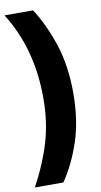

<svg xmlns="http://www.w3.org/2000/svg" viewBox="-99 -778 516 980"><g transform="rotate(-10 159.0 -288.0)"><path d="M147 -734H-1Q121 -541 121 -285Q121 -159 89 -53.5Q57 52 -1 158H147Q205 72 240.5 -36Q276 -144 276 -284Q276 -426 238.5 -538.5Q201 -651 147 -734Z"/></g></svg>

Font: Noto Sans Display Condensed Black
Style: Regular
Weight: 900
Width: 3
Designer: Monotype Design team
Foundry: Monotype Imaging Inc.
Version: 1.000